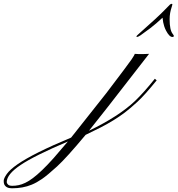

<svg xmlns="http://www.w3.org/2000/svg" viewBox="-633 -617 945 1021"><path d="M291.5 -426.3Q291.5 -420.4 283.7 -420.4Q267.6 -420.4 250 -454.1Q244.1 -465.3 240.2 -477.5Q233.9 -496.1 231.4 -522.9Q195.3 -489.3 167 -467.8L114.3 -429.2Q100.6 -420.4 95.7 -420.4Q92.8 -420.4 92.8 -422.1Q92.8 -423.8 93.3 -425Q93.8 -426.3 95.9 -428.5Q98.1 -430.7 102.5 -434.6Q210.4 -530.3 237.8 -559.1Q265.1 -587.9 270.5 -592.3Q275.9 -596.7 279.8 -596.7Q283.7 -596.7 283.7 -593.3Q283.7 -590.3 280.3 -580.6Q269 -548.3 269 -515.1Q269 -457 285.2 -437Q291.5 -428.7 291.5 -426.3ZM83.5 -330.6Q88.4 -329.6 102.1 -329.6Q119.1 -329.6 131.3 -329.6Q152.8 -329.6 159.7 -330.6Q-113.8 22.5 -159.7 78.1Q-1.5 2 85 -80.1Q132.3 -125.5 190.4 -198.2L200.2 -189.9Q137.2 -111.8 98.1 -75.9Q59.1 -40 31 -18.8Q2.9 2.4 -28.8 22Q-60.5 41.5 -97.2 60.5L-177.7 100.1Q-279.3 222.2 -330.1 268.6Q-380.9 314.9 -409.7 334.7Q-438.5 354.5 -464.8 365.2Q-510.7 384.3 -569.8 384.3Q-600.6 384.3 -610.4 363.3Q-613.3 357.4 -613.3 344.5Q-613.3 331.5 -596.9 308.3Q-580.6 285.2 -540 256.8Q-455.6 198.2 -254.9 114.7L-67.4 -122.1Q48.8 -274.9 65.9 -300Q83 -325.2 83.5 -330.6ZM-272 135.3Q-450.7 211.4 -522.5 259.8Q-597.2 309.6 -597.2 351.6Q-597.2 356.9 -590.8 364Q-584.5 371.1 -567.9 371.1Q-551.3 371.1 -534.4 367.7Q-517.6 364.3 -498.5 355.2Q-479.5 346.2 -457.8 329.8Q-436 313.5 -408.7 287.4Q-381.3 261.2 -347.7 223.6Z"/></svg>

Font: Pinyon Script
Style: Regular
Weight: 400
Designer: Nicole Fally
Foundry: Nicole Fally
Version: Version 1.005